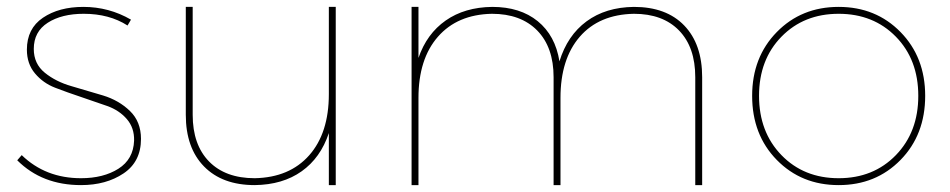

<svg xmlns="http://www.w3.org/2000/svg" viewBox="-20 -537 2756 557"><path d="M350 -463Q297 -497 223 -497Q159 -497 118.5 -471Q78 -445 78 -395Q78 -352 110 -326Q142 -300 187.5 -287Q233 -274 279 -260Q325 -246 357 -215Q389 -184 389 -134Q389 -68 338.5 -34Q288 0 215 0Q102 0 30 -72L43 -87Q112 -20 215 -20Q280 -20 323.5 -47.5Q367 -75 369 -129Q370 -166 348 -191.5Q326 -217 291 -229.5Q256 -242 215.5 -255.5Q175 -269 140 -282.5Q105 -296 81.5 -324Q58 -352 58 -393Q58 -454 104.5 -485.5Q151 -517 222 -517Q296 -517 360 -480Z M934 -517H954V0H934V-151Q910 -79 855 -40Q800 -1 719 0Q625 0 572 -54Q519 -108 519 -204V-517H539V-204Q539 -117 586.5 -68.5Q634 -20 719 -20Q820 -22 877 -86.5Q934 -151 934 -264Z M1819 -517Q1913 -517 1965 -463Q2017 -409 2017 -313V0H1997V-313Q1997 -400 1950 -448.5Q1903 -497 1819 -497Q1718 -495 1662 -430.5Q1606 -366 1606 -253V0H1586V-313Q1586 -400 1538.5 -448.5Q1491 -497 1407 -497Q1307 -495 1250.5 -430.5Q1194 -366 1194 -253V0H1174V-517H1194V-369Q1218 -439 1273 -477.5Q1328 -516 1408 -517Q1489 -517 1540 -475.5Q1591 -434 1603 -359Q1626 -434 1681.5 -475Q1737 -516 1819 -517Z M2664 -259Q2664 -146 2592.5 -73Q2521 0 2413 0Q2305 0 2233.5 -73Q2162 -146 2162 -259Q2162 -371 2233.5 -444Q2305 -517 2413 -517Q2521 -517 2592.5 -444Q2664 -371 2664 -259ZM2579 -430.5Q2514 -497 2413 -497Q2312 -497 2247 -430.5Q2182 -364 2182 -259Q2182 -154 2247 -87Q2312 -20 2413 -20Q2514 -20 2579 -87Q2644 -154 2644 -259Q2644 -364 2579 -430.5Z"/></svg>

Font: Montserrat arm Thin
Style: Regular
Weight: 250
Designer: Julieta Ulanovsky
Foundry: Julieta Ulanovsky
Version: Version 6.000;PS 006.000;hotconv 1.0.88;makeotf.lib2.5.64775